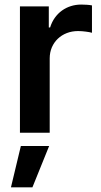

<svg xmlns="http://www.w3.org/2000/svg" viewBox="-20 -573 437 829"><path d="M66.1 -545.5H190.7V-454.5H196.4Q203.8 -478.3 217 -496.6Q230.1 -514.9 247.7 -527.5Q265.3 -540.1 286.4 -546.7Q307.5 -553.3 331 -553.3Q341.6 -553.3 354.9 -552.4Q368.3 -551.5 377.1 -549.7V-431.5Q372.9 -432.9 366.1 -434.1Q359.4 -435.4 351.2 -436.4Q343 -437.5 334.3 -438.2Q325.6 -438.9 317.5 -438.9Q290.8 -438.9 268.5 -430.2Q246.1 -421.5 229.6 -405.7Q213.1 -389.9 203.8 -368.3Q194.6 -346.6 194.6 -320.7V0H66.1ZM70 57.5H192.1L120 235.8H27.3Z"/></svg>

Font: Interop SemBd
Style: Regular
Weight: 600
Designer: Rasmus Andersson, Google, Jang Haemin
Foundry: jhaemin
Version: Version 1.008